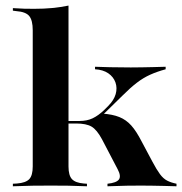

<svg xmlns="http://www.w3.org/2000/svg" viewBox="-20 -651 637 671"><path d="M157.3 -2.4Q121.8 -2.4 93.1 -2Q64.5 -1.6 25 0V-8.9L39.5 -9.7Q70.2 -12.1 82.3 -25Q94.4 -37.9 94.4 -69.4V-208.9H219.4V-69.4Q219.4 -37.9 231.5 -25Q243.5 -12.1 272.6 -9.7L283.9 -8.9V0Q246.8 -1.6 219 -2Q191.1 -2.4 157.3 -2.4ZM94.4 -208.9V-545.2Q94.4 -579.8 82.3 -594.8Q70.2 -609.7 37.1 -612.1L25 -613.7V-622.6Q49.2 -621 64.5 -620.6Q79.8 -620.2 99.2 -620.2Q133.9 -620.2 162.9 -623Q191.9 -625.8 219.4 -631.5V-622.6V-208.9ZM355.6 0V-8.9Q387.1 -12.1 395.6 -23.8Q404 -35.5 391.1 -59.7L336.3 -164.5Q318.5 -197.6 300 -208.5Q281.5 -219.4 246 -219.4H210.5V-228.2H258.1Q283.9 -228.2 303.6 -237.5Q323.4 -246.8 344.4 -266.9L358.1 -280.6Q378.2 -300.8 384.3 -322.2Q390.3 -343.5 383.5 -362.9Q376.6 -382.3 358.5 -394.8Q340.3 -407.3 312.1 -408.9V-417.7Q333.1 -416.9 365.3 -416.1Q397.6 -415.3 437.1 -415.3Q457.3 -415.3 476.2 -415.7Q495.2 -416.1 515.3 -416.5Q535.5 -416.9 558.9 -417.7V-408.9Q529 -400.8 504.8 -389.9Q480.6 -379 458.1 -361.7Q435.5 -344.4 408.1 -316.9L329 -239.5L337.1 -254Q373.4 -251.6 397.2 -241.9Q421 -232.3 438.7 -212.5Q456.5 -192.7 475 -156.5L512.9 -85.5Q527.4 -58.1 539.1 -42.3Q550.8 -26.6 564.1 -19.8Q577.4 -12.9 596.8 -8.9V0Q575 -0.8 554.4 -1.2Q533.9 -1.6 514.1 -2Q494.4 -2.4 473.4 -2.4Q450.8 -2.4 423 -2Q395.2 -1.6 355.6 0Z"/></svg>

Font: Playfair 144pt SemiExpanded ExtraBold
Style: Regular
Weight: 800
Width: 6
Designer: Claus Eggers Sørensen
Foundry: Claus Eggers Sørensen
Version: Version 2.203